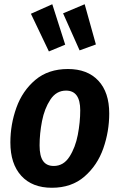

<svg xmlns="http://www.w3.org/2000/svg" viewBox="-20 -871 566 907"><path d="M29 -198Q29 -283 57.5 -362.5Q86 -442 147 -493.5Q208 -545 301 -545Q393 -545 444.5 -490Q496 -435 496 -335Q496 -250 468 -170Q440 -90 379 -37Q318 16 225 16Q132 16 80.5 -40.5Q29 -97 29 -198ZM359 -350Q359 -443 292 -443Q246 -443 218 -400.5Q190 -358 178.5 -299Q167 -240 167 -184Q167 -134 183.5 -110.5Q200 -87 234 -87Q280 -87 308 -130.5Q336 -174 347.5 -234Q359 -294 359 -350ZM288 -660 211 -628 126 -806 227 -851ZM433 -661 356 -633 278 -808 380 -851Z"/></svg>

Font: Fira Sans Condensed SemiBold
Style: Italic
Weight: 600
Width: 3
Italic angle: -8°
Designer: bBox Type GmbH & Carrois Corporate GbR & Edenspiekermann AG
Foundry: bBox Type GmbH & Carrois Corporate GbR & Edenspiekermann AG
Version: Version 4.301